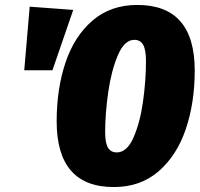

<svg xmlns="http://www.w3.org/2000/svg" viewBox="-20 -736 807 776"><path d="M767 -451Q767 -321 731 -214.5Q695 -108 621.5 -44Q548 20 440 20Q209 20 209 -246Q209 -376 244.5 -482.5Q280 -589 353.5 -652.5Q427 -716 535 -716Q767 -716 767 -451ZM405 -202Q405 -158 416.5 -139Q428 -120 452 -120Q493 -120 519.5 -180Q546 -240 558 -325.5Q570 -411 570 -489Q570 -535 558.5 -555Q547 -575 523 -575Q483 -575 456.5 -513Q430 -451 417.5 -364Q405 -277 405 -202ZM100 -709 276 -696 192 -452H78Z"/></svg>

Font: Fira Sans Extra Condensed Black
Style: Italic
Weight: 900
Width: 3
Italic angle: -8°
Designer: Carrois Corporate & Edenspiekermann AG
Foundry: Carrois Corporate GbR & Edenspiekermann AG
Version: Version 4.203